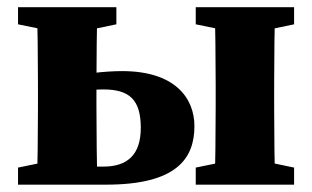

<svg xmlns="http://www.w3.org/2000/svg" viewBox="-20 -503 850 523"><path d="M513.2 0H781.1V-46.5L685.4 -66.5H610.6L513.2 -46.5V0ZM513.2 -436.8 610.6 -416.8H685.4L781.1 -436.8V-483.4H513.2V-436.8ZM564.5 0H729.8C727.8 -45 726.8 -147.4 726.8 -210V-273.4C726.8 -335.9 727.8 -438.4 729.8 -483.4H564.5C566.5 -438.4 567.5 -335.9 567.5 -273.4V-210C567.5 -147.4 566.5 -45 564.5 0ZM29.1 0H163.1V-66.5H126.5L29.1 -46.5V0ZM29.1 -436.8 126.5 -416.8H201.3L297 -436.8V-483.4H29.1V-436.8ZM80.4 0H245.7C243.7 -45 242.7 -147.4 242.7 -210V-272.8C242.7 -335.4 243.7 -438.4 245.7 -483.4H80.4C82.4 -438.4 83.4 -335.9 83.4 -273.4V-210C83.4 -147.4 82.4 -45 80.4 0ZM158.1 0H268.9C460.9 0 509.6 -70.9 509.6 -159.4C509.6 -234.6 457.9 -309.3 312.9 -309.3C267.1 -309.3 206.2 -302.8 157.8 -289.8V-247.8C190.8 -255.8 226 -259.4 261.2 -259.4C332.4 -259.4 363.5 -231.7 363.5 -154.7C363.5 -81.1 326.7 -49.2 261.7 -49.2H158.1V0Z"/></svg>

Font: Source Serif Variable
Style: Regular
Weight: 389
Designer: Frank Grießhammer
Foundry: Adobe Systems Incorporated
Version: Version 3.001;hotconv 1.0.111;makeotfexe 2.5.65597